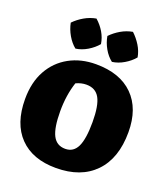

<svg xmlns="http://www.w3.org/2000/svg" viewBox="-168 -1057 1036 1187"><g transform="rotate(20 350.5 -463.0)"><path d="M339 14Q185 14 100 -73.5Q15 -161 15 -322Q15 -432 58.5 -510.5Q102 -589 179 -631.5Q256 -674 355 -674Q513 -674 599.5 -588Q686 -502 686 -347Q686 -175 594.5 -80.5Q503 14 339 14ZM353 -117Q407 -117 431.5 -168Q456 -219 456 -330Q456 -438 429.5 -486.5Q403 -535 342 -535Q308 -535 274 -519Q245 -431 245 -326Q245 -217 270.5 -167Q296 -117 353 -117ZM260 -940Q292 -912 313 -876.5Q334 -841 340 -801Q315 -771 277.5 -748.5Q240 -726 201 -721Q171 -745 149 -783Q127 -821 119 -862Q147 -891 183.5 -912Q220 -933 260 -940ZM500 -940Q530 -912 552 -876.5Q574 -841 581 -801Q556 -771 518 -748.5Q480 -726 441 -721Q410 -745 388.5 -783Q367 -821 360 -862Q388 -891 424 -912Q460 -933 500 -940Z"/></g></svg>

Font: Piazzolla SC Black
Style: Regular
Weight: 900
Designer: Juan Pablo del Peral
Foundry: Huerta Tipografica
Version: Version 1.330